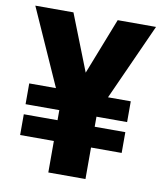

<svg xmlns="http://www.w3.org/2000/svg" viewBox="-82 -795 732 862"><g transform="rotate(10 284.0 -364.0)"><path d="M183.1 -727.5 323.2 -371.6 209.5 -278.8 9.3 -727.5ZM247.1 -375.5 384.8 -727.5H559.6L356.9 -278.8ZM366.2 -383.3V0H196.8V-383.3ZM505.9 -378.9V-284.2H43V-378.9ZM505.9 -238.3V-143.6H43V-238.3Z"/></g></svg>

Font: Inter 24pt ExtraBold
Style: Regular
Weight: 800
Designer: Rasmus Andersson
Foundry: rsms
Version: Version 4.001;git-66647c0bb